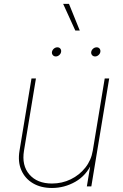

<svg xmlns="http://www.w3.org/2000/svg" viewBox="-20 -937 618 965"><path d="M241.2 7.8Q185.5 7.8 145.5 -15.9Q105.5 -39.6 87.2 -81.8Q68.8 -124 78.1 -179.7L138.2 -542.5H160.6L100.6 -179.7Q88.4 -105.5 127.7 -60.1Q167 -14.6 241.2 -14.6Q292 -14.6 335.7 -35.9Q379.4 -57.1 408.9 -94.5Q438.5 -131.8 446.3 -179.7L506.3 -542.5H528.8L439 0H416.5L436 -117.2H441.9Q413.6 -54.7 358.6 -23.4Q303.7 7.8 241.2 7.8ZM458 -653.3Q448.2 -653.3 442.6 -660.2Q437 -667 438.5 -676.3Q440.4 -686 448.2 -692.6Q456.1 -699.2 465.8 -699.2Q475.1 -699.2 480.5 -692.6Q485.8 -686 484.4 -676.3Q482.9 -667 475.1 -660.2Q467.3 -653.3 458 -653.3ZM260.7 -653.3Q251 -653.3 245.4 -660.2Q239.7 -667 241.2 -676.3Q243.2 -686 251 -692.6Q258.8 -699.2 268.6 -699.2Q277.8 -699.2 283.2 -692.6Q288.6 -686 287.1 -676.3Q285.6 -667 277.8 -660.2Q270 -653.3 260.7 -653.3ZM358.4 -783.7 297.4 -917.5H326.7L380.9 -783.7Z"/></svg>

Font: Inter 16pt Thin
Style: Italic
Weight: 250
Italic angle: -9.3988°
Version: Version 4.001;git-66647c0bb